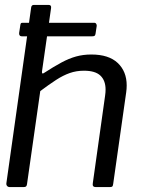

<svg xmlns="http://www.w3.org/2000/svg" viewBox="-20 -762 588 782"><path d="M369 -624Q368 -618 365 -616Q362 -614 354 -614H69Q63 -614 60 -618Q57 -622 58 -628L63 -661Q64 -666 65.5 -667.5Q67 -669 70 -669H366Q369 -669 371.5 -665.5Q374 -662 374 -657ZM20 0Q13 0 9 -4.5Q5 -9 6 -16L107 -732Q108 -738 111 -740Q114 -742 119 -742H178Q190 -742 188 -729L151 -471Q150 -459 158 -464Q198 -490 229.5 -507Q261 -524 290 -532Q319 -540 352 -540Q423 -540 459.5 -505.5Q496 -471 496 -414Q496 -407 495.5 -400Q495 -393 494 -386L441 -13Q440 -5 437.5 -2.5Q435 0 427 0H370Q355 0 358 -16L408 -372Q409 -379 409.5 -385Q410 -391 410 -397Q410 -434 389 -454Q368 -474 322 -474Q291 -474 264 -464.5Q237 -455 208.5 -436.5Q180 -418 144 -391L90 -12Q89 -5 86 -2.5Q83 0 75 0Z"/></svg>

Font: Libre Franklin
Style: Italic
Weight: 400
Italic angle: -8°
Designer: Pablo Impallari, Rodrigo Fuenzalida, Nhung Nguyen
Foundry: Impallari Type
Version: Version 3.000